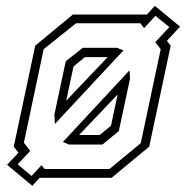

<svg xmlns="http://www.w3.org/2000/svg" viewBox="-20 -588 619 635"><path d="M87 26.5 3.5 -43 41 -83 25.5 -103 96.5 -437 221 -540H463.5H466L492 -568.5L575.5 -500L532 -453L544.5 -437L473.5 -103L349 0H111.5L109 2.5ZM241.5 -141.5H309.5L347 -172L369 -275.5ZM84.5 -6 117 -41.5 128 -29H342L445.5 -114.5L511.5 -425.5L493.5 -448.5L540 -498.5L494 -535.5L456.5 -495L444.5 -511H231.5L124.5 -425.5L59 -116L80 -89L38.5 -44.5ZM208.5 -110 188 -118.5 408.5 -355.5 410 -327.5 373 -154.5 319 -110ZM161.5 -178 160 -209.5 197.5 -385.5 254 -430H366L388.5 -421.5ZM199 -255 336 -399H260.5L223 -368Z"/></svg>

Font: Tourney Light
Style: Italic
Weight: 300
Italic angle: -12°
Version: Version 1.015